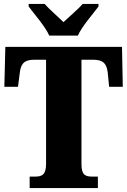

<svg xmlns="http://www.w3.org/2000/svg" viewBox="-20 -951 643 971"><path d="M229 -771H374C393 -816 450 -880 478 -918V-931H398C379 -908 328 -865 301 -839C275 -865 225 -908 206 -931H125V-918C153 -880 210 -816 229 -771ZM130 0H475V-58H446C413 -58 392 -65 392 -120V-649H452C505 -649 520 -626 525 -582L532 -512H601L597 -714H7L2 -512H71L80 -582C85 -626 100 -649 153 -649H213V-122C213 -66 191 -58 158 -58H130Z"/></svg>

Font: Noto Serif Khmer Condensed Black
Style: Regular
Weight: 900
Width: 3
Designer: Danh Hong and the Monotype Design Team
Foundry: Monotype Imaging Inc.
Version: Version 2.004